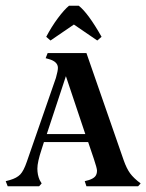

<svg xmlns="http://www.w3.org/2000/svg" viewBox="-25 -653 513 673"><path d="M468 -10 459 0H278L272 -18L287 -22Q302 -27 308.5 -34.5Q315 -42 315 -55Q315 -63 304 -96L284 -155H129L121 -130Q106 -85 106 -62Q106 -40 114 -22L121 -10L112 0H2L-5 -18L10 -22Q34 -29 46 -41.5Q58 -54 69 -86L171 -380Q178 -405 178 -415Q178 -437 146 -446L135 -449L142 -467H278L409 -90Q419 -62 431 -45.5Q443 -29 468 -10ZM274 -183 206 -386 139 -183ZM316 -511 234 -567 152 -511 137 -524Q156 -560 178 -589.5Q200 -619 217 -633H251Q284 -607 331 -524Z"/></svg>

Font: Katibeh
Style: Regular
Weight: 400
Designer: Arabic design by Kourosh Beigpour, Latin design by Eduardo Tunni, engineering by Lasse Fister
Version: Version 1.000